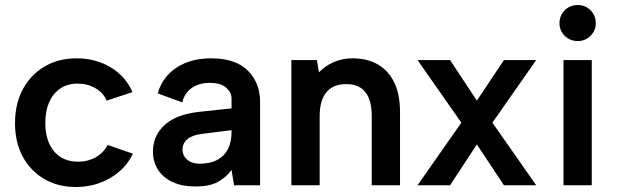

<svg xmlns="http://www.w3.org/2000/svg" viewBox="-20 -740 2466 767"><path d="M283 7Q211 7 156 -25.5Q101 -58 70.5 -115Q40 -172 40 -248Q40 -325 71 -383Q102 -441 157.5 -474Q213 -507 286 -507Q363 -507 423 -470.5Q483 -434 509 -372L406 -338Q393 -369 361.5 -387.5Q330 -406 290 -406Q250 -406 221 -386.5Q192 -367 176.5 -332Q161 -297 161 -249Q161 -177 196 -135.5Q231 -94 292 -94Q331 -94 362 -111.5Q393 -129 410 -161L511 -126Q482 -65 420.5 -29Q359 7 283 7Z M915 0 905 -61Q881 -29 848 -12Q815 5 760 5Q708 5 670 -12.5Q632 -30 611.5 -61.5Q591 -93 591 -135Q591 -198 637.5 -240.5Q684 -283 774 -293L905 -307V-346Q905 -370 884 -389.5Q863 -409 817 -409Q777 -409 747.5 -389.5Q718 -370 708 -331L610 -367Q629 -433 685.5 -470Q742 -507 823 -507Q921 -507 970 -458Q1019 -409 1019 -333V0ZM905 -220 785 -205Q747 -200 728 -183.5Q709 -167 709 -142Q709 -119 727.5 -102.5Q746 -86 778 -86Q819 -86 847.5 -101Q876 -116 890.5 -144Q905 -172 905 -213Z M1144 -500H1246L1254 -451Q1279 -477 1313.5 -492Q1348 -507 1388 -507Q1447 -507 1489.5 -482.5Q1532 -458 1555 -410.5Q1578 -363 1578 -292V0H1465V-277Q1465 -340 1439.5 -372Q1414 -404 1363 -404Q1311 -404 1284 -371.5Q1257 -339 1257 -276V0H1144Z M1648 -500H1778L1885 -338L1993 -500H2122L1947 -250L2122 0H1993L1885 -163L1778 0H1648L1823 -250Z M2231 -500H2344V0H2231ZM2288 -576Q2257 -576 2236 -597Q2215 -618 2215 -647Q2215 -678 2236 -699Q2257 -720 2288 -720Q2318 -720 2339 -699Q2360 -678 2360 -647Q2360 -618 2339 -597Q2318 -576 2288 -576Z"/></svg>

Font: Albert Sans SemiBold
Style: Regular
Weight: 600
Designer: Andreas Rasmussen
Foundry: a.Foundry
Version: Version 1.025